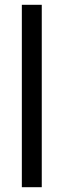

<svg xmlns="http://www.w3.org/2000/svg" viewBox="-20 -780 264 800"><path d="M154 0V-760H71V0Z"/></svg>

Font: Noto Sans Gurmukhi UI Condensed
Style: Regular
Weight: 400
Width: 3
Designer: Jelle Bosma - Monotype Design Team
Foundry: Monotype Imaging Inc.
Version: Version 2.004